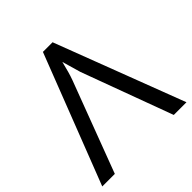

<svg xmlns="http://www.w3.org/2000/svg" viewBox="-190 -859 1003 1003"><g transform="rotate(-45 311.0 -358.0)"><path d="M277.8 -716.3H349.1L622.1 0H528.3L342.3 -503.9Q331.5 -538.6 312.5 -607.4Q296.9 -542 282.7 -503.4L92.8 0H0Z"/></g></svg>

Font: Viking Open Sans
Style: Regular
Weight: 400
Foundry: Ascender Corporation
Version: Version 2.001